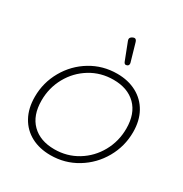

<svg xmlns="http://www.w3.org/2000/svg" viewBox="-220 -1152 1269 1329"><g transform="rotate(30 414.0 -487.0)"><path d="M76 -287Q76 -400 131.5 -497.5Q187 -595 282 -652.5Q377 -710 492 -710Q580 -710 647 -674Q714 -638 751 -571.5Q788 -505 788 -414Q788 -301 732.5 -203.5Q677 -106 581.5 -48Q486 10 371 10Q283 10 216.5 -25.5Q150 -61 113 -128Q76 -195 76 -287ZM735 -412Q735 -531 669.5 -596Q604 -661 490 -661Q389 -661 306.5 -610.5Q224 -560 176.5 -474.5Q129 -389 129 -288Q129 -169 194.5 -104Q260 -39 374 -39Q475 -39 557.5 -89.5Q640 -140 687.5 -225.5Q735 -311 735 -412ZM511 -792Q500 -792 494 -806L441 -943Q438 -951 438 -957Q438 -971 457 -980Q465 -984 471 -984Q486 -984 492 -960L532 -821Q533 -819 533 -813Q533 -799 520 -794Q514 -792 511 -792Z"/></g></svg>

Font: Kodchasan ExtraLight
Style: Italic
Weight: 275
Italic angle: -10°
Version: Version 1.000; ttfautohint (v1.6)